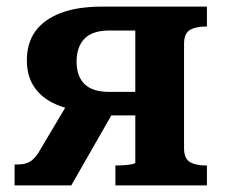

<svg xmlns="http://www.w3.org/2000/svg" viewBox="-20 -559 680 579"><path d="M388 -467H310Q259 -467 235 -442.5Q211 -418 211 -373Q211 -329 235 -305.5Q259 -282 308 -282H411V-211H282L255 -221Q194 -225 150.5 -243.5Q107 -262 84 -295.5Q61 -329 61 -377Q61 -429 86.5 -464.5Q112 -500 162.5 -519.5Q213 -539 287 -539H604V-479H601Q570 -479 552.5 -468.5Q535 -458 535 -427V-112Q535 -81 552.5 -70.5Q570 -60 601 -60H604V0H328V-60H332Q343 -60 356 -61Q369 -62 378.5 -64Q388 -66 388 -69ZM189 -255 322 -222 195 0H24V-63H31Q48 -63 59 -66.5Q70 -70 78.5 -77.5Q87 -85 95 -97Z"/></svg>

Font: Roboto Serif SemiBold
Style: Regular
Weight: 600
Designer: Greg Gazdowicz
Foundry: Commercial Type
Version: Version 1.008